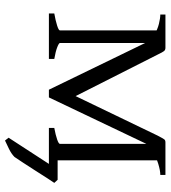

<svg xmlns="http://www.w3.org/2000/svg" viewBox="22 -516 665 748"><g transform="rotate(90 354.0 -141.5)"><path d="M478 0V-21Q505 -26 522.5 -32Q540 -38 540 -43V-417L604 -438V-28Q604 -24 622 -22.5Q640 -21 669 -21V0ZM661 -434Q644 -434 617.5 -426Q591 -418 569.5 -407Q548 -396 542 -384L359 0H355L350 -96L508 -424Q519 -445 522.5 -449.5Q526 -454 534 -454H661ZM358 0H329L146 -377Q135 -398 115 -410.5Q95 -423 73 -428.5Q51 -434 36 -434V-454H166Q174 -454 178.5 -448.5Q183 -443 192 -424L358 -96ZM32 0V-21Q60 -26 79 -32Q98 -38 98 -43V-432L147 -440V-43Q147 -39 163.5 -32.5Q180 -26 209 -21V0ZM680 -34 692 -21Q688 -16 675 4.5Q662 25 645 51.5Q628 78 613 101Q598 124 591 134Q579 146 559.5 155.5Q540 165 527 171Q523 166 516 157L618 0L580 -34Z"/></g></svg>

Font: ChillKai
Style: Regular
Weight: 400
Designer: ChillType
Foundry: 寒蝉字型
Version: Version 2.000